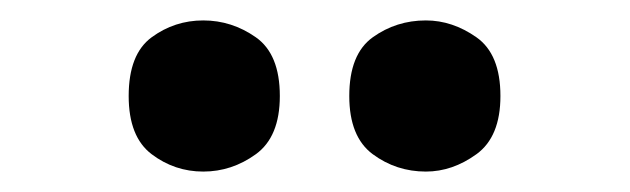

<svg xmlns="http://www.w3.org/2000/svg" viewBox="-20 -782 617 188"><path d="M397 -614Q368 -614 345 -631Q322 -648 322 -688Q322 -729 345 -745.5Q368 -762 397 -762Q423 -762 446.5 -745.5Q470 -729 470 -688Q470 -648 446.5 -631Q423 -614 397 -614ZM179 -614Q151 -614 128.5 -631Q106 -648 106 -688Q106 -729 128.5 -745.5Q151 -762 179 -762Q207 -762 230.5 -745.5Q254 -729 254 -688Q254 -648 230.5 -631Q207 -614 179 -614Z"/></svg>

Font: Noto Serif Ethiopic Black
Style: Regular
Weight: 900
Designer: Monotype Design Team
Foundry: Monotype Imaging Inc.
Version: Version 2.102; ttfautohint (v1.8.4.7-5d5b)